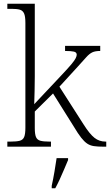

<svg xmlns="http://www.w3.org/2000/svg" viewBox="-20 -780 585 1021"><path d="M19 0V-27H36Q68 -27 85 -31.5Q102 -36 108.5 -51.5Q115 -67 115 -101V-658Q115 -693 108 -708.5Q101 -724 85.5 -728.5Q70 -733 43 -733H19V-760H165V-374Q165 -339 164 -297Q163 -255 162 -226L304 -377Q341 -416 359 -437.5Q377 -459 382.5 -470.5Q388 -482 388 -489Q388 -502 373 -505.5Q358 -509 326 -509V-536H513V-509Q486 -509 470.5 -501.5Q455 -494 438.5 -475.5Q422 -457 393 -425L296 -319L424 -119Q457 -67 482.5 -47Q508 -27 541 -27H545V0H531Q500 0 479.5 -3Q459 -6 443.5 -16.5Q428 -27 411.5 -48Q395 -69 373 -106L262 -283L165 -187V-99Q165 -66 171.5 -51Q178 -36 195 -31.5Q212 -27 243 -27H251V0ZM255 208Q263 172 269.5 133.5Q276 95 281 61H342V71Q333 92 321.5 119.5Q310 147 297.5 174Q285 201 274 221H255Z"/></svg>

Font: Noto Serif Tibetan ExtraLight
Style: Regular
Weight: 200
Designer: Monotype Design Team
Foundry: Monotype Imaging Inc.
Version: Version 2.103; ttfautohint (v1.8.4.7-5d5b)